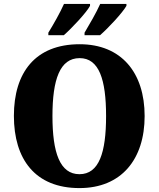

<svg xmlns="http://www.w3.org/2000/svg" viewBox="-20 -951 810 981"><path d="M412 -784V-771H491C534 -808 606 -886 626 -921V-931H492C472 -886 438 -828 412 -784ZM227 -784V-771H306C348 -808 421 -886 440 -921V-931H307C287 -886 254 -828 227 -784ZM386 10C600 10 719 -137 719 -358C719 -580 600 -725 387 -725C160 -725 51 -580 51 -359C51 -137 160 10 386 10ZM386 -61C286 -61 248 -171 248 -358C248 -545 286 -654 387 -654C486 -654 522 -545 522 -358C522 -171 486 -61 386 -61Z"/></svg>

Font: Noto Serif Ethiopic SemiCondensed Black
Style: Regular
Weight: 900
Width: 4
Designer: Monotype Design Team
Foundry: Monotype Imaging Inc.
Version: Version 2.102